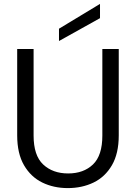

<svg xmlns="http://www.w3.org/2000/svg" viewBox="-20 -951 696 983"><path d="M327 12Q255 12 196.5 -16.5Q138 -45 103 -105Q68 -165 68 -258V-700H152V-257Q152 -155 201 -109Q250 -63 329 -63Q408 -63 456 -109Q504 -155 504 -257V-700H588V-258Q588 -165 553 -105Q518 -45 459 -16.5Q400 12 327 12ZM282 -741V-804L492 -931V-858Z"/></svg>

Font: DeepMind Sans
Style: Regular
Weight: 400
Designer: Jonny Pinhorn / Modifications: Colophon Foundry
Foundry: Colophon Foundry
Version: Version 1.002; ttfautohint (v1.8.2)